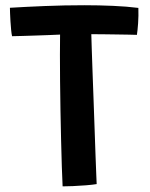

<svg xmlns="http://www.w3.org/2000/svg" viewBox="-20 -688 560 716"><path d="M25 -553Q23 -561.5 21.5 -576.8Q20 -592 19 -608.8Q18 -625.5 17.5 -639.2Q17 -653 17 -659Q74 -662.5 147 -665.5Q220 -668.5 294.5 -668.5Q349 -668.5 401 -666.2Q453 -664 496 -658.5Q497 -628.5 495 -600.8Q493 -573 490.5 -558Q480 -558.5 459.5 -558.8Q439 -559 414 -559.5Q389 -560 364 -560.2Q339 -560.5 320.5 -560.5Q321 -542 322.2 -504.5Q323.5 -467 325.2 -417.8Q327 -368.5 329 -314Q331 -259.5 332.8 -206.8Q334.5 -154 336.2 -110Q338 -66 339 -37Q340 -8 340.5 -1.5Q325.5 1 301 3Q276.5 5 252.2 6Q228 7 213.5 7Q212 -23 210.5 -68Q209 -113 207.8 -166.5Q206.5 -220 205.5 -276.5Q204.5 -333 204 -386.2Q203.5 -439.5 203.5 -483Q203.5 -505.5 203.8 -524.8Q204 -544 204 -559Q185.5 -558 161.8 -557.2Q138 -556.5 113.2 -555.5Q88.5 -554.5 65.8 -554Q43 -553.5 25 -553Z"/></svg>

Font: Grandstander Thin Medium
Style: Regular
Weight: 500
Version: Version 1.200